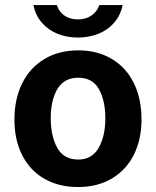

<svg xmlns="http://www.w3.org/2000/svg" viewBox="-20 -742 627 772"><path d="M38 -261.5Q38 -344.5 69.5 -407.5Q101 -470.5 159 -505Q217 -539.5 294.5 -539.5Q371.5 -539.5 429.2 -505.2Q487 -471 518 -408.2Q549 -345.5 549 -261.5Q549 -182 518.5 -120.5Q488 -59 430.2 -24.5Q372.5 10 293.5 10Q216.5 10 158.8 -23Q101 -56 69.5 -117.5Q38 -179 38 -261.5ZM294.5 -100.5Q349.5 -100.5 376.5 -147.2Q403.5 -194 403.5 -266.5Q403.5 -337.5 377.8 -383.5Q352 -429.5 294.5 -429.5Q238 -429.5 211 -384.5Q184 -339.5 184 -266.5Q184 -195.5 210 -148Q236 -100.5 294.5 -100.5ZM293.5 -591Q249.5 -591 212.2 -605.8Q175 -620.5 149 -650Q123 -679.5 114.5 -721.5H208.5Q217 -695 239 -679.5Q261 -664 293.5 -664Q325.5 -664 348 -679.8Q370.5 -695.5 379.5 -721.5H473Q464.5 -680 438.8 -650.5Q413 -621 375.2 -606Q337.5 -591 293.5 -591Z"/></svg>

Font: 1883 Sans
Style: Bold
Weight: 700
Designer: 1883 Sans project is a fork of Public Sans.
Version: Version 1.009